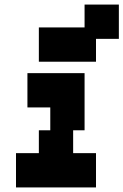

<svg xmlns="http://www.w3.org/2000/svg" viewBox="-20 -820 540 840"><path d="M50 0H400V-150H300V-250H350V-500H100V-350H200V-250H150V-150H50ZM150 -550H400V-650H500V-800H350V-700H150Z"/></svg>

Font: LS-VG5000 Bold Shifted
Style: Regular
Weight: 400
Designer: Justin Bihan, 2021
Foundry: Justin Bihan, 2021
Version: Version 1.000;Glyphs 3.1.2 (3151)